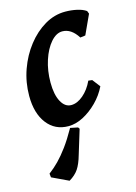

<svg xmlns="http://www.w3.org/2000/svg" viewBox="-110 -530 586 830"><g transform="rotate(-15 182.5 -114.5)"><path d="M232 -391Q205 -391 180.5 -363Q156 -335 141 -289Q126 -243 126 -190Q126 -136 143 -104.5Q160 -73 188 -73Q215 -73 242 -96Q269 -119 286 -156L303 -154L330 -119Q312 -82 282.5 -52.5Q253 -23 219.5 -5.5Q186 12 153 12Q93 12 57.5 -34Q22 -80 22 -158Q22 -219 42 -275Q62 -331 96.5 -375Q131 -419 174.5 -444.5Q218 -470 266 -470Q293 -470 318 -464.5Q343 -459 359 -448L364 -435L324 -348L301 -345Q272 -391 232 -391ZM96 241 22 206 20 189Q44 171 65 149.5Q86 128 108.5 97.5Q131 67 157 21L191 28L196 35L163 143Q152 182 137.5 203.5Q123 225 96 241Z"/></g></svg>

Font: Alegreya SemiBold
Style: Italic
Weight: 600
Italic angle: -7°
Designer: Juan Pablo del Peral
Foundry: Huerta Tipografica
Version: Version 2.009